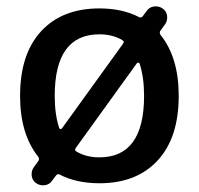

<svg xmlns="http://www.w3.org/2000/svg" viewBox="-20 -556 614 593"><path d="M287 -450Q149 -450 149 -260Q149 -202 163 -160Q164 -158 166.5 -157.5Q169 -157 171 -159L360 -421Q365 -428 358 -432Q328 -450 287 -450ZM411 -360Q410 -362 407.5 -362.5Q405 -363 403 -361L214 -99Q209 -92 216 -88Q246 -70 287 -70Q425 -70 425 -260Q425 -318 411 -360ZM98 -58Q103 -65 98 -72Q42 -142 42 -260Q42 -389 107 -459.5Q172 -530 287 -530Q358 -530 410 -503Q416 -500 421 -506L433 -522Q441 -534 455.5 -536Q470 -538 482 -530Q494 -522 496 -507.5Q498 -493 490 -481L476 -462Q471 -455 476 -448Q532 -378 532 -260Q532 -131 467 -60.5Q402 10 287 10Q216 10 164 -17Q158 -20 153 -14L141 2Q133 14 118.5 16Q104 18 92 10Q80 2 78 -12.5Q76 -27 84 -39Z"/></svg>

Font: Rounded Mplus 1c Medium
Style: Regular
Weight: 500
Version: Version 1.059.20150529